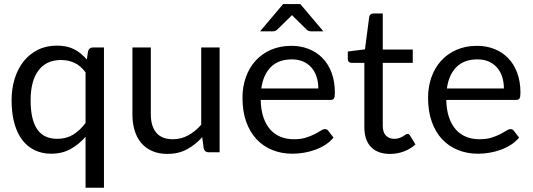

<svg xmlns="http://www.w3.org/2000/svg" viewBox="-20 -736 2576 928"><path d="M482.5 -506.5V171.5H393.5V-75Q361.5 -38 320.8 -15.5Q280 7 227.5 7Q184 7 148.5 -9.8Q113 -26.5 88 -59Q63 -91.5 49.5 -140Q36 -188.5 36 -251.5Q36 -307.5 51 -355.8Q66 -404 94.2 -439.5Q122.5 -475 163 -495.2Q203.5 -515.5 255 -515.5Q304 -515.5 338.2 -498Q372.5 -480.5 399.5 -448.5L405.5 -488Q410.5 -506.5 429.5 -506.5ZM393.5 -141.5V-386.5Q369.5 -418.5 340 -432.2Q310.5 -446 275 -446Q204 -446 166 -395.5Q128 -345 128 -251.5Q128 -202 136.5 -166.8Q145 -131.5 161.5 -108.8Q178 -86 202 -75.5Q226 -65 257 -65Q300.5 -65 333.2 -85Q366 -105 393.5 -141.5Z M709 -506.5V-183.5Q709 -126 735.5 -94.5Q762 -63 815.5 -63Q854.5 -63 889 -81.5Q923.5 -100 952.5 -133V-506.5H1041.5V0H988.5Q969.5 0 964.5 -18.5L957.5 -73Q924.5 -36.5 883.5 -14.2Q842.5 8 789.5 8Q748 8 716.2 -5.8Q684.5 -19.5 663 -44.5Q641.5 -69.5 630.8 -105Q620 -140.5 620 -183.5V-506.5Z M1598.5 -288Q1598.5 -267 1594 -260Q1589.5 -253 1577 -253H1240Q1241 -205 1253 -169.5Q1265 -134 1286 -110.2Q1307 -86.5 1336 -74.8Q1365 -63 1401 -63Q1434.5 -63 1458.8 -70.8Q1483 -78.5 1500.5 -87.5Q1518 -96.5 1529.8 -104.2Q1541.5 -112 1550 -112Q1561 -112 1567 -103.5L1592 -71Q1575.5 -51 1552.5 -36.2Q1529.5 -21.5 1503.2 -12Q1477 -2.5 1449 2.2Q1421 7 1393.5 7Q1341 7 1296.8 -10.8Q1252.5 -28.5 1220.2 -62.8Q1188 -97 1170 -147.5Q1152 -198 1152 -263.5Q1152 -316.5 1168.2 -362.5Q1184.5 -408.5 1215 -442.2Q1245.5 -476 1289.5 -495.2Q1333.5 -514.5 1388.5 -514.5Q1434 -514.5 1472.5 -499.2Q1511 -484 1539 -455.2Q1567 -426.5 1582.8 -384.2Q1598.5 -342 1598.5 -288ZM1243 -308.5H1518.5Q1518.5 -339.5 1510 -365.2Q1501.5 -391 1485 -409.8Q1468.5 -428.5 1444.8 -438.8Q1421 -449 1390.5 -449Q1326 -449 1289 -411.8Q1252 -374.5 1243 -308.5ZM1543 -584.5H1483.5Q1473 -584.5 1463.5 -591.5L1399.5 -654.5L1391 -663L1383 -654.5L1318.5 -591.5Q1315.5 -589 1310 -586.8Q1304.5 -584.5 1298.5 -584.5H1237L1348.5 -716.5H1431.5Z M1741 -122V-432H1680Q1672 -432 1666.5 -436.8Q1661 -441.5 1661 -451.5V-487L1744 -497.5L1764.5 -654Q1765.5 -661.5 1771 -666.2Q1776.5 -671 1785 -671H1830V-496.5H1975V-432H1830V-128Q1830 -96 1845.5 -80.5Q1861 -65 1885.5 -65Q1899.5 -65 1909.8 -68.8Q1920 -72.5 1927.5 -77Q1935 -81.5 1940.2 -85.2Q1945.5 -89 1949.5 -89Q1956.5 -89 1962 -80.5L1988 -38Q1965 -16.5 1932.5 -4.2Q1900 8 1865.5 8Q1805.5 8 1773.2 -25.5Q1741 -59 1741 -122Z M2495.5 -288Q2495.5 -267 2491 -260Q2486.5 -253 2474 -253H2137Q2138 -205 2150 -169.5Q2162 -134 2183 -110.2Q2204 -86.5 2233 -74.8Q2262 -63 2298 -63Q2331.5 -63 2355.8 -70.8Q2380 -78.5 2397.5 -87.5Q2415 -96.5 2426.8 -104.2Q2438.5 -112 2447 -112Q2458 -112 2464 -103.5L2489 -71Q2472.5 -51 2449.5 -36.2Q2426.5 -21.5 2400.2 -12Q2374 -2.5 2346 2.2Q2318 7 2290.5 7Q2238 7 2193.8 -10.8Q2149.5 -28.5 2117.2 -62.8Q2085 -97 2067 -147.5Q2049 -198 2049 -263.5Q2049 -316.5 2065.2 -362.5Q2081.5 -408.5 2112 -442.2Q2142.5 -476 2186.5 -495.2Q2230.5 -514.5 2285.5 -514.5Q2331 -514.5 2369.5 -499.2Q2408 -484 2436 -455.2Q2464 -426.5 2479.8 -384.2Q2495.5 -342 2495.5 -288ZM2140 -308.5H2415.5Q2415.5 -339.5 2407 -365.2Q2398.5 -391 2382 -409.8Q2365.5 -428.5 2341.8 -438.8Q2318 -449 2287.5 -449Q2223 -449 2186 -411.8Q2149 -374.5 2140 -308.5Z"/></svg>

Font: LatoCHI
Style: Regular
Weight: 400
Designer: Lukasz Dziedzic
Foundry: tyPoland Lukasz Dziedzic
Version: Version 1.104